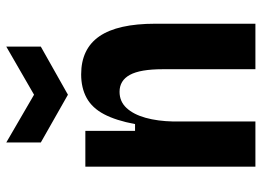

<svg xmlns="http://www.w3.org/2000/svg" viewBox="-128 -684 812 595"><g transform="rotate(-90 277.5 -386.0)"><path d="M59 0V-328V-527H170V-373H191Q202 -432 221.5 -469Q241 -506 272 -523Q303 -540 345 -540Q424 -540 463 -483.5Q502 -427 502 -310V0H361V-287Q361 -357 343.5 -389Q326 -421 291 -421Q261 -421 241 -399.5Q221 -378 210.5 -340.5Q200 -303 199 -254V0ZM134 -772 282 -686 431 -772V-665L282 -581L134 -665Z"/></g></svg>

Font: Bricolage Grotesque SemiCondensed
Style: Bold
Weight: 700
Width: 4
Designer: Mathieu Triay
Foundry: Atelier Triay
Version: Version 1.001;gftools[0.9.33.dev8+g029e19f]